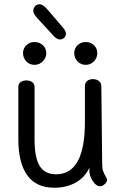

<svg xmlns="http://www.w3.org/2000/svg" viewBox="-20 -880 587 900"><path d="M482 -38Q482 -27 471 -17Q460 -7 450 -7Q430 -7 414.5 -32Q399 -57 399 -80V-94Q378 -48 334.5 -24Q291 0 235 0Q150 0 108 -58Q66 -116 66 -227V-474Q66 -487 76.5 -495Q87 -503 103 -503Q120 -503 131 -495Q142 -487 142 -474V-225Q142 -141 166 -102Q190 -63 243 -63Q378 -63 378 -308V-475Q378 -491 388 -500Q398 -509 415 -509Q433 -509 444 -500Q455 -491 455 -475L459 -110Q459 -91 463.5 -78Q468 -65 475 -53.5Q482 -42 482 -38ZM88 -631Q88 -653 103.5 -668Q119 -683 142 -683Q165 -683 181 -668Q197 -653 197 -631Q197 -609 180.5 -592.5Q164 -576 142 -576Q119 -576 103.5 -592Q88 -608 88 -631ZM328 -631Q328 -653 343.5 -668Q359 -683 382 -683Q405 -683 420.5 -668Q436 -653 436 -631Q436 -608 420 -592Q404 -576 382 -576Q359 -576 343.5 -592Q328 -608 328 -631ZM232 -711 153 -797Q136 -816 136 -829Q136 -842 144.5 -851Q153 -860 165 -860Q182 -860 202 -836L275 -751Q289 -735 289 -722Q289 -711 281 -703Q273 -695 262 -695Q254 -695 247.5 -698.5Q241 -702 232 -711Z"/></svg>

Font: Mali
Style: Regular
Weight: 400
Version: Version 1.000; ttfautohint (v1.6)